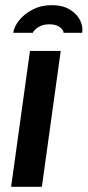

<svg xmlns="http://www.w3.org/2000/svg" viewBox="-20 -723 339 743"><path d="M23 0 96 -526H215L142 0ZM31 -596Q35 -621 55 -645.5Q75 -670 107 -686.5Q139 -703 180 -703Q222 -703 249.5 -686.5Q277 -670 289.5 -645.5Q302 -621 298 -596H226Q226 -607 211.5 -618Q197 -629 171 -629Q146 -629 128.5 -618Q111 -607 107 -596Z"/></svg>

Font: Archivo Narrow
Style: Bold Italic
Weight: 700
Italic angle: -8°
Designer: Hector Gatti
Foundry: Omnibus-Type
Version: Version 3.002